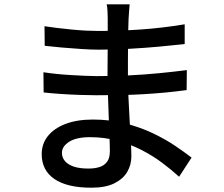

<svg xmlns="http://www.w3.org/2000/svg" viewBox="-20 -820 1040 893"><path d="M583 -800Q582 -786 580.5 -769.5Q579 -753 578 -732Q577 -715 576.5 -683Q576 -651 575.5 -612.5Q575 -574 575 -535.5Q575 -497 575 -465Q575 -419 577.5 -365.5Q580 -312 583 -260Q586 -208 588.5 -164Q591 -120 591 -92Q591 -54 572 -21Q553 12 512 32.5Q471 53 405 53Q292 53 233 12.5Q174 -28 174 -103Q174 -151 202.5 -187Q231 -223 284.5 -243.5Q338 -264 412 -264Q492 -264 562.5 -246Q633 -228 691.5 -200Q750 -172 795 -141.5Q840 -111 871 -87L813 2Q778 -30 734 -63Q690 -96 637 -123Q584 -150 524.5 -166Q465 -182 399 -182Q335 -182 301.5 -160.5Q268 -139 268 -109Q268 -88 281.5 -71.5Q295 -55 322 -45.5Q349 -36 392 -36Q420 -36 442.5 -43Q465 -50 478 -67.5Q491 -85 491 -117Q491 -143 489 -187Q487 -231 485.5 -282.5Q484 -334 482 -382.5Q480 -431 480 -465Q480 -500 480.5 -537.5Q481 -575 481 -611.5Q481 -648 481 -680.5Q481 -713 481 -737Q481 -750 480 -769.5Q479 -789 476 -800ZM187 -698Q212 -694 245.5 -690Q279 -686 314.5 -682.5Q350 -679 382 -677.5Q414 -676 438 -676Q537 -676 637 -683Q737 -690 839 -707V-615Q785 -609 719 -603Q653 -597 581.5 -593Q510 -589 439 -589Q406 -589 359.5 -592Q313 -595 267 -599Q221 -603 188 -607ZM182 -484Q207 -480 240 -476.5Q273 -473 308 -471Q343 -469 374.5 -467.5Q406 -466 429 -466Q510 -466 581.5 -469.5Q653 -473 719.5 -479.5Q786 -486 849 -494L848 -401Q797 -394 748 -389.5Q699 -385 649.5 -382Q600 -379 545.5 -378Q491 -377 427 -377Q396 -377 352 -378.5Q308 -380 263 -383Q218 -386 183 -390Z"/></svg>

Font: Noto Sans JP Thin Medium
Style: Regular
Weight: 500
Version: Version 2.004-H2;hotconv 1.0.118;makeotfexe 2.5.65603